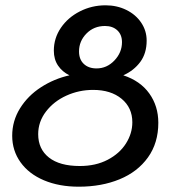

<svg xmlns="http://www.w3.org/2000/svg" viewBox="-20 -707 650 724"><path d="M577 -244Q577 -168 538 -113.5Q499 -59 431 -31Q363 -3 277 -3Q203 -3 146 -27Q89 -51 57.5 -95Q26 -139 26 -195Q26 -251 55.5 -298.5Q85 -346 134.5 -378Q184 -410 242 -423Q215 -436 199 -459.5Q183 -483 183 -516Q183 -563 209.5 -602Q236 -641 281 -664Q326 -687 378 -687Q421 -687 456.5 -669.5Q492 -652 512.5 -621.5Q533 -591 533 -554Q533 -506 509 -473.5Q485 -441 445 -423Q509 -402 543 -354.5Q577 -307 577 -244ZM278 -513Q278 -483 296 -466Q314 -449 344 -449Q383 -449 411.5 -479Q440 -509 440 -548Q440 -576 422.5 -592.5Q405 -609 376 -609Q334 -609 306 -580.5Q278 -552 278 -513ZM479 -246Q479 -301 438.5 -334.5Q398 -368 331 -368Q278 -368 230.5 -346.5Q183 -325 153.5 -286.5Q124 -248 124 -201Q124 -145 164.5 -113Q205 -81 281 -81Q341 -81 386 -104.5Q431 -128 455 -166Q479 -204 479 -246Z"/></svg>

Font: Mali Medium
Style: Italic
Weight: 500
Italic angle: -10°
Version: Version 1.000; ttfautohint (v1.6)